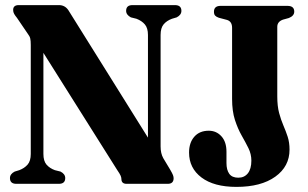

<svg xmlns="http://www.w3.org/2000/svg" viewBox="-20 -720 1206 752"><path d="M235.5 -22.5Q235.5 0 210.5 0H44Q19 0 19 -22.5Q19 -38.5 37.5 -48L55.5 -53.5Q75.5 -61 88 -75.2Q100.5 -89.5 100.5 -117V-544Q100.5 -560.5 98.5 -569.2Q96.5 -578 89 -587.5L46.5 -650Q39.5 -658.5 35.5 -665.5Q31.5 -672.5 31.5 -681Q31.5 -700 53.5 -700H211Q234 -700 247.5 -680.5L559.5 -181V-583Q559.5 -610 547.5 -624.2Q535.5 -638.5 514.5 -646.5L492.5 -652Q474 -662 474 -677.5Q474 -700 499 -700H665Q690.5 -700 690.5 -677.5Q690.5 -661.5 672 -652L653.5 -646.5Q633 -639 621 -624.8Q609 -610.5 609 -583V-146.5Q609 -119 619.5 -100.5L646.5 -55.5Q655 -41 657.5 -34.2Q660 -27.5 660 -22Q660 0 637 0H476Q455.5 0 455.5 -19Q455.5 -24.5 452.5 -31.8Q449.5 -39 438.5 -55L150 -513V-117Q150 -89.5 162.2 -75.2Q174.5 -61 195 -53.5L217 -48Q235.5 -38.5 235.5 -22.5ZM1114 -134Q1114 -68 1058.2 -28Q1002.5 12 906 12Q818 12 769.2 -24.8Q720.5 -61.5 720.5 -122.5Q720.5 -161 741 -184.5Q761.5 -208 797.5 -208Q827.5 -208 847.2 -186.2Q867 -164.5 867 -125.5V-81.5Q867 -54.5 878 -39.2Q889 -24 913.5 -24Q937 -24 950.8 -41.2Q964.5 -58.5 964.5 -91Q964.5 -116.5 953 -139.8Q941.5 -163 926.5 -189.2Q911.5 -215.5 900.2 -250Q889 -284.5 889 -332.5V-611Q889 -636 869 -642L837 -650.5Q827 -654 822.5 -659Q818 -664 818 -674Q818 -697 844 -697H1106Q1132.5 -697 1132.5 -674.5Q1132.5 -658 1111.5 -649.5L1088 -643Q1066 -635 1066 -615V-342.5Q1066 -304.5 1073.2 -277.5Q1080.5 -250.5 1090 -228.5Q1099.5 -206.5 1106.8 -184.2Q1114 -162 1114 -134Z"/></svg>

Font: Fraunces 144pt S050
Style: Bold
Weight: 700
Version: Version 1.000; ttfautohint (v1.8.3)